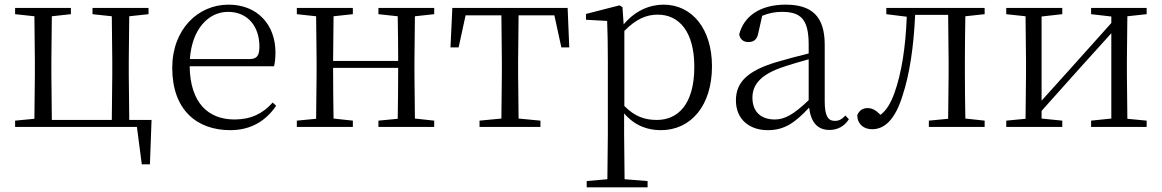

<svg xmlns="http://www.w3.org/2000/svg" viewBox="-20 -546 4999 826"><path d="M45 0H569L590 161H625L632 -30H536L534 -227V-285L536 -476L619 -485V-512H378V-485L461 -476L463 -285V-227L461 -30H203L201 -227V-285L203 -476L285 -485V-512H45V-485L128 -476L130 -285V-227L128 -35L45 -27Z M971 14C1059 14 1124 -26 1168 -91L1153 -105C1111 -57 1059 -32 989 -32C877 -32 798 -102 796 -261H1159C1163 -277 1165 -297 1165 -321C1165 -438 1089 -526 963 -526C832 -526 721 -420 721 -254C721 -74 826 14 971 14ZM797 -292C805 -418 875 -495 961 -495C1047 -495 1096 -431 1096 -346C1096 -309 1087 -292 1054 -292Z M1608 -485 1691 -476C1692 -422 1693 -343 1693 -284H1413L1415 -476L1498 -485V-512H1257V-485L1340 -476L1342 -285V-227L1340 -35L1257 -27V0H1498V-27L1415 -36C1414 -91 1413 -176 1413 -254H1693C1693 -176 1692 -91 1691 -35L1608 -27V0H1848V-27L1765 -36L1763 -227V-285L1765 -476L1848 -485V-512H1608Z M2136 0H2305V-27L2211 -36L2209 -227V-285L2211 -480H2365L2395 -342H2429L2422 -512H1926L1918 -342H1953L1983 -480H2137L2139 -285V-227L2137 -36L2043 -27V0Z M2823 14C2952 14 3043 -91 3043 -261C3043 -422 2957 -526 2835 -526C2776 -526 2713 -501 2663 -441L2658 -515L2645 -523L2501 -486V-461L2592 -456C2594 -406 2595 -351 2595 -282V30L2593 225L2504 233V260H2766V233L2667 225L2665 30V-58C2713 -3 2769 14 2823 14ZM2666 -413C2719 -467 2764 -483 2810 -483C2902 -483 2967 -409 2967 -259C2967 -94 2894 -30 2806 -30C2754 -30 2712 -44 2666 -90Z M3548 13C3583 13 3612 -2 3632 -33L3617 -49C3601 -32 3589 -26 3572 -26C3543 -26 3528 -45 3528 -111V-354C3528 -476 3472 -526 3360 -526C3253 -526 3181 -479 3160 -398C3164 -377 3178 -365 3200 -365C3223 -365 3238 -376 3243 -407L3259 -478C3288 -490 3316 -495 3343 -495C3423 -495 3459 -466 3459 -354V-316C3414 -305 3365 -292 3321 -279C3193 -241 3146 -190 3146 -114C3146 -31 3206 14 3283 14C3355 14 3400 -18 3461 -83C3468 -23 3495 13 3548 13ZM3459 -115C3393 -52 3355 -32 3313 -32C3255 -32 3217 -64 3217 -126C3217 -179 3249 -221 3335 -253C3372 -266 3416 -279 3459 -291Z M4058 0H4216V-27L4133 -36C4132 -91 4131 -173 4131 -227V-285C4131 -338 4132 -420 4133 -476L4216 -485V-512H3793V-485L3881 -474C3876 -344 3859 -233 3828 -146C3811 -100 3794 -72 3768 -52C3749 -71 3733 -81 3713 -81C3691 -81 3677 -71 3668 -51C3668 -13 3695 10 3732 10C3785 10 3831 -31 3863 -135C3893 -226 3911 -345 3917 -482H4059L4061 -285V-227L4059 -35L3976 -27V0Z M4674 -485 4761 -475V-447L4597 -264L4461 -113V-475L4550 -485V-512H4309V-485L4392 -476L4394 -285V-227L4392 -35L4309 -27V0H4550V-27L4461 -36V-69L4621 -248L4761 -403V-36L4674 -27V0H4913V-27L4830 -35L4828 -227V-285L4830 -476L4913 -485V-512H4674Z"/></svg>

Font: Noto Serif SC Light
Style: Regular
Weight: 300
Designer: Ryoko NISHIZUKA 西塚涼子 (kana & ideographs); Frank Grießhammer (Latin, Greek & Cyrillic); Wenlong ZHANG 张文龙 (bopomofo); San
Foundry: Adobe
Version: Version 2.001;hotconv 1.1.0;makeotfexe 2.6.0